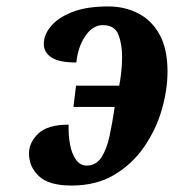

<svg xmlns="http://www.w3.org/2000/svg" viewBox="-20 -566 562 596"><path d="M202 10Q132 10 101 -19Q70 -48 70 -90Q70 -123 98.5 -151Q127 -179 193 -179Q192 -146 197.5 -117Q203 -88 216 -70Q229 -52 249 -52Q278 -52 294.5 -77Q311 -102 320 -143.5Q329 -185 336 -234H208L216 -300H350Q353 -313 356 -338.5Q359 -364 359 -390Q359 -429 347.5 -458.5Q336 -488 299 -488Q268 -488 245 -454.5Q222 -421 217 -372Q164 -372 140 -387.5Q116 -403 116 -430Q116 -458 138 -484.5Q160 -511 204 -528.5Q248 -546 316 -546Q367 -546 409 -524.5Q451 -503 475.5 -458.5Q500 -414 500 -344Q500 -288 482.5 -226.5Q465 -165 428 -111Q391 -57 335 -23.5Q279 10 202 10Z"/></svg>

Font: Noto Serif ExtraCondensed ExtraBold
Style: Italic
Weight: 800
Width: 2
Italic angle: -12°
Designer: Monotype Design Team
Foundry: Monotype Imaging Inc.
Version: Version 2.013